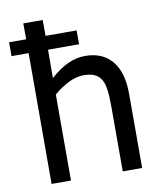

<svg xmlns="http://www.w3.org/2000/svg" viewBox="-85 -828 748 895"><g transform="rotate(-10 289.0 -380.0)"><path d="M515.1 -354C515.1 -486.8 452.6 -560.5 343.8 -560.5C286.6 -560.5 234.9 -535.6 178.2 -484.9L178.7 -619.1H325.7V-684.6H178.7L178.2 -759.8H86.4L86.9 -684.6H5.9V-619.1H86.9L86.4 0H178.2V-407.2C227.1 -448.2 276.4 -473.1 319.8 -473.1C365.2 -473.1 390.1 -460.4 405.8 -432.6C418.9 -408.7 423.3 -367.2 423.3 -310.5V0H515.1Z"/></g></svg>

Font: SG Kara
Style: Regular
Weight: 400
Designer: Damoon Khanjanzadeh
Version: Version 1.000